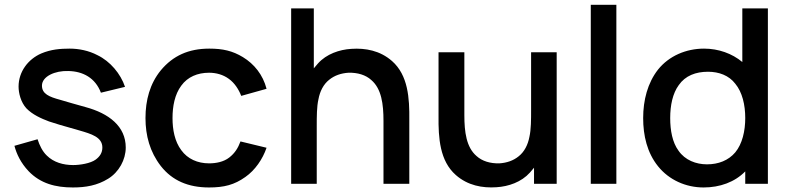

<svg xmlns="http://www.w3.org/2000/svg" viewBox="-20 -786 3376 821"><path d="M514.6 -414.6C495.8 -470.8 451 -524 396.9 -550C359.4 -569.8 316.7 -578.1 278.1 -578.1C238.5 -578.1 197.9 -575 156.2 -557.3C101 -533.3 59.4 -480.2 59.4 -415.6C59.4 -388.5 68.8 -349 92.7 -322.9C118.8 -295.8 156.2 -279.2 189.6 -266.7C216.7 -257.3 239.6 -251 319.8 -228.1C369.8 -213.5 417.7 -200 417.7 -155.2C417.7 -133.3 407.3 -116.7 388.5 -103.1C366.7 -87.5 322.9 -80.2 292.7 -80.2C251 -80.2 209.4 -91.7 180.2 -120.8C161.5 -138.5 149 -164.6 140.6 -190.6L41.7 -162.5C51 -127.1 68.8 -89.6 102.1 -54.2C153.1 -1 217.7 15.6 291.7 15.6C345.8 15.6 395.8 7.3 442.7 -21.9C488.5 -50 517.7 -103.1 517.7 -155.2C517.7 -245.8 445.8 -301 345.8 -328.1C301 -340.6 267.7 -350 236.5 -359.4C190.6 -371.9 159.4 -384.4 159.4 -419.8C159.4 -459.4 215.6 -484.4 271.9 -482.3C334.4 -481.3 387.5 -453.1 411.5 -389.6Z M1119.8 -406.3C1104.2 -466.7 1066.7 -512.5 1018.8 -541.7C974 -568.8 932.3 -578.1 875 -578.1C786.5 -578.1 719.8 -547.9 667.7 -485.4C620.8 -428.1 602.1 -357.3 602.1 -281.2C602.1 -206.3 620.8 -136.5 667.7 -76C716.7 -13.5 785.4 15.6 874 15.6C938.5 15.6 982.3 4.2 1029.2 -29.2C1070.8 -58.3 1103.1 -105.2 1119.8 -154.2L1008.3 -181.2C997.9 -153.1 984.4 -131.2 960.4 -112.5C936.5 -93.8 904.2 -87.5 874 -87.5C825 -87.5 782.3 -106.3 755.2 -143.8C727.1 -181.2 717.7 -231.3 717.7 -281.2C717.7 -331.2 727.1 -382.3 755.2 -419.8C782.3 -457.3 825 -475 874 -475C904.2 -475 934.4 -466.7 958.3 -449C983.3 -431.3 1001 -403.1 1011.5 -376Z M1656.3 -525C1605.2 -569.8 1542.7 -581.2 1482.3 -577.1C1431.3 -574 1376 -555.2 1339.6 -514.6L1321.9 -493.8V-750H1225V0H1334.4V-246.9C1334.4 -287.5 1334.4 -330.2 1341.7 -361.5C1347.9 -395.8 1363.5 -426 1387.5 -444.8C1410.4 -463.5 1438.5 -472.9 1469.8 -475C1509.4 -476 1543.8 -465.6 1567.7 -443.8C1611.5 -406.3 1619.8 -340.6 1619.8 -268.8V0H1730.2V-272.9C1731.3 -366.7 1725 -464.6 1656.3 -525Z M2251 -562.5V-316.7V-315.6C2251 -275 2251 -232.3 2243.8 -201C2237.5 -166.7 2221.9 -136.5 2197.9 -117.7C2175 -99 2146.9 -89.6 2115.6 -87.5C2076 -86.5 2041.7 -96.9 2017.7 -118.8C1974 -156.2 1965.6 -221.9 1965.6 -293.8V-562.5H1855.2V-289.6C1854.2 -195.8 1860.4 -97.9 1929.2 -37.5C1980.2 7.3 2042.7 18.8 2103.1 14.6C2154.2 11.5 2209.4 -7.3 2245.8 -47.9L2263.5 -68.8V0H2360.4V-562.5Z M2506.2 0V-765.6H2615.6V0Z M3154.2 -750V-520.8C3110.4 -557.3 3052.1 -578.1 2990.6 -578.1C2913.5 -578.1 2840.6 -546.9 2793.8 -488.5C2749 -431.3 2730.2 -357.3 2730.2 -281.2C2730.2 -206.3 2746.9 -133.3 2793.8 -75C2840.6 -16.7 2912.5 15.6 2988.5 15.6C3058.3 15.6 3121.9 -7.3 3166.7 -53.1V0H3263.5V-750ZM3124 -134.4C3094.8 -100 3052.1 -83.3 3003.1 -83.3C2956.3 -83.3 2909.4 -101 2881.3 -141.7C2855.2 -177.1 2845.8 -228.1 2845.8 -281.2C2845.8 -335.4 2856.3 -386.5 2882.3 -421.9C2910.4 -462.5 2955.2 -479.2 3007.3 -479.2C3054.2 -479.2 3096.9 -463.5 3124 -428.1C3154.2 -391.7 3166.7 -337.5 3166.7 -281.2C3166.7 -226 3154.2 -170.8 3124 -134.4Z"/></svg>

Font: Manrope Semibold
Style: Regular
Weight: 600
Width: 4
Designer: Michael Sharanda
Foundry: Michael Sharanda
Version: Version 2.000;PS 002.000;hotconv 1.0.88;makeotf.lib2.5.64775